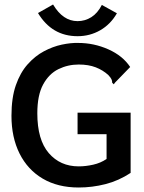

<svg xmlns="http://www.w3.org/2000/svg" viewBox="-20 -823 640 854"><path d="M330 11Q237 11 170 -28.5Q103 -68 67 -140Q31 -212 31 -308Q31 -388 50.5 -444Q70 -500 103 -537Q136 -574 175.5 -595Q215 -616 255 -624.5Q295 -633 328 -632Q398 -632 462 -603.5Q526 -575 559 -525L492 -456L486 -448L479 -455Q479 -463 476 -470Q473 -477 462 -489Q438 -511 406 -523.5Q374 -536 330 -536Q282 -536 240 -515.5Q198 -495 172 -447.5Q146 -400 146 -319Q146 -201 197 -142Q248 -83 330 -83Q361 -83 394.5 -90.5Q428 -98 454 -116V-226H325V-322H561V-54Q508 -19 449 -4Q390 11 330 11ZM433 -801 500 -764Q472 -715 426 -688.5Q380 -662 325 -662Q211 -662 149 -765L216 -803Q260 -729 325 -729Q358 -729 386 -746.5Q414 -764 433 -801Z"/></svg>

Font: Inconsolata Expanded Bold
Style: Regular
Weight: 700
Width: 7
Monospace: yes
Designer: Raph Levien, Cyreal, Brenton Simpson
Foundry: Raph Levien, Cyreal, Google
Version: Version 3.001; ttfautohint (v1.8.2.53-6de2)